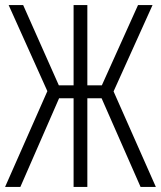

<svg xmlns="http://www.w3.org/2000/svg" viewBox="-22 -734 632 754"><path d="M-2 0 164 -376 12 -714H69L209 -399H267V-714H321V-399H378L520 -714H577L424 -375L590 0H530L377 -348H321V0H267V-348H210L58 0Z"/></svg>

Font: Noto Sans ExtraCondensed Light
Style: Regular
Weight: 300
Width: 2
Designer: Monotype Design Team
Foundry: Monotype Imaging Inc.
Version: Version 2.013; ttfautohint (v1.8.4.7-5d5b)